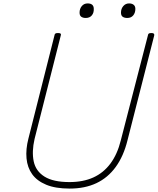

<svg xmlns="http://www.w3.org/2000/svg" viewBox="-20 -1083 922 1122"><path d="M387 19Q304 19 250 -3.5Q196 -26 168 -65Q140 -104 135 -157.5Q130 -211 146 -273L298 -875Q299 -883 303 -886.5Q307 -890 319 -890Q330 -890 334 -886.5Q338 -883 335 -875L182 -271Q165 -197 177 -140Q189 -83 240 -51Q291 -19 386 -19Q466 -19 525.5 -46Q585 -73 625.5 -127.5Q666 -182 686 -263L844 -875Q845 -883 849 -886.5Q853 -890 865 -890Q885 -890 881 -875L725 -263Q702 -170 656 -107Q610 -44 543 -12.5Q476 19 387 19ZM481 -978Q465 -978 455 -985Q445 -992 445 -1009Q445 -1032 458 -1047.5Q471 -1063 492 -1063Q510 -1063 519 -1055Q528 -1047 528 -1031Q529 -1008 516.5 -993Q504 -978 481 -978ZM724 -978Q707 -978 697 -985Q687 -992 687 -1009Q687 -1032 700.5 -1047.5Q714 -1063 734 -1063Q751 -1063 761 -1055Q771 -1047 771 -1031Q771 -1008 758.5 -993Q746 -978 724 -978Z"/></svg>

Font: Playwrite IS Thin
Style: Regular
Weight: 250
Designer: Veronika Burian, José Scaglione
Foundry: TypeTogether
Version: Version 1.002